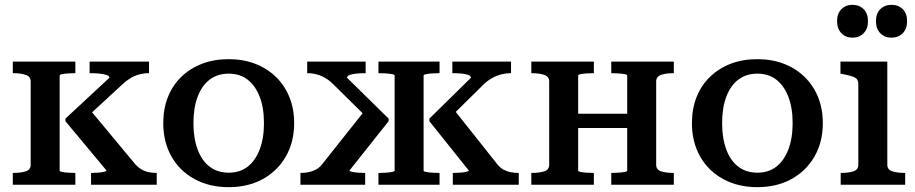

<svg xmlns="http://www.w3.org/2000/svg" viewBox="-20 -765 3789 795"><path d="M107 -83V-428Q107 -448 86.5 -455Q66 -462 35 -462H33V-510H292V-462H290Q277 -462 262 -461Q247 -460 237 -458Q227 -456 227 -452V-58Q227 -55 237 -53Q247 -51 262 -50Q277 -49 290 -49H292V0H33V-49H35Q66 -49 86.5 -55.5Q107 -62 107 -83ZM629 0H357V-49H359Q370 -49 385 -50Q400 -51 410.5 -53.5Q421 -56 421 -59L251 -263V-274L433 -443Q433 -451 420 -455Q407 -459 389 -460.5Q371 -462 357 -462H351V-510H597V-462H595Q576 -462 557 -457Q538 -452 520.5 -441.5Q503 -431 486 -415L329 -270L343 -322L540 -85Q553 -71 567 -63Q581 -55 596.5 -52Q612 -49 628 -49H629Z M1198 -255Q1198 -177 1163.5 -117Q1129 -57 1068 -23.5Q1007 10 927 10Q847 10 785.5 -23.5Q724 -57 690 -117Q656 -177 656 -255Q656 -314 675 -362.5Q694 -411 730.5 -446.5Q767 -482 816.5 -501Q866 -520 927 -520Q987 -520 1036.5 -501Q1086 -482 1122.5 -446.5Q1159 -411 1178.5 -362.5Q1198 -314 1198 -255ZM781 -255Q781 -192 798.5 -145.5Q816 -99 848.5 -74.5Q881 -50 927 -50Q973 -50 1005 -74.5Q1037 -99 1055 -145.5Q1073 -192 1073 -255Q1073 -319 1055 -365Q1037 -411 1005 -435.5Q973 -460 927 -460Q881 -460 848.5 -435.5Q816 -411 798.5 -365Q781 -319 781 -255Z M2128 0H1855V-49H1858Q1870 -49 1884.5 -50Q1899 -51 1910 -53.5Q1921 -56 1921 -59L1758 -263V-274L1930 -443Q1930 -451 1918 -455Q1906 -459 1889.5 -460.5Q1873 -462 1859 -462H1853V-510H2096V-462H2094Q2075 -462 2055.5 -457Q2036 -452 2018 -442Q2000 -432 1983 -416L1834 -269L1851 -322L2039 -85Q2051 -70 2065 -62.5Q2079 -55 2095 -52Q2111 -49 2126 -49H2128ZM1224 0V-49H1226Q1242 -49 1257.5 -52Q1273 -55 1287.5 -62.5Q1302 -70 1314 -85L1502 -322L1509 -269L1360 -416Q1344 -432 1327 -442Q1310 -452 1291.5 -457Q1273 -462 1254 -462H1252V-510H1494V-462H1489Q1475 -462 1458 -460.5Q1441 -459 1429 -455Q1417 -451 1417 -443L1589 -274V-263L1427 -59Q1427 -56 1437.5 -53.5Q1448 -51 1463 -50Q1478 -49 1489 -49H1492V0ZM1547 -462V-510H1800V-462H1797Q1784 -462 1769.5 -461Q1755 -460 1744.5 -458Q1734 -456 1734 -452V-58Q1734 -55 1744.5 -53Q1755 -51 1769.5 -50Q1784 -49 1797 -49H1800V0H1547V-49H1551Q1563 -49 1578 -50Q1593 -51 1603.5 -53Q1614 -55 1614 -58V-452Q1614 -456 1603.5 -458Q1593 -460 1578 -461Q1563 -462 1551 -462Z M2254 -83V-428Q2254 -448 2233.5 -455Q2213 -462 2182 -462H2180V-510H2439V-462H2437Q2424 -462 2409 -461Q2394 -460 2384 -458Q2374 -456 2374 -452V-58Q2374 -55 2384 -53Q2394 -51 2409 -50Q2424 -49 2437 -49H2439V0H2180V-49H2182Q2213 -49 2233.5 -55.5Q2254 -62 2254 -83ZM2577 -58V-452Q2577 -456 2566 -458Q2555 -460 2540 -461Q2525 -462 2513 -462H2511V-510H2770V-462H2769Q2738 -462 2717.5 -455Q2697 -448 2697 -428V-83Q2697 -62 2717.5 -55.5Q2738 -49 2769 -49H2770V0H2511V-49H2513Q2525 -49 2540 -50Q2555 -51 2566 -53Q2577 -55 2577 -58ZM2334 -235V-294H2626V-235Z M3387 -255Q3387 -177 3352.5 -117Q3318 -57 3257 -23.5Q3196 10 3116 10Q3036 10 2974.5 -23.5Q2913 -57 2879 -117Q2845 -177 2845 -255Q2845 -314 2864 -362.5Q2883 -411 2919.5 -446.5Q2956 -482 3005.5 -501Q3055 -520 3116 -520Q3176 -520 3225.5 -501Q3275 -482 3311.5 -446.5Q3348 -411 3367.5 -362.5Q3387 -314 3387 -255ZM2970 -255Q2970 -192 2987.5 -145.5Q3005 -99 3037.5 -74.5Q3070 -50 3116 -50Q3162 -50 3194 -74.5Q3226 -99 3244 -145.5Q3262 -192 3262 -255Q3262 -319 3244 -365Q3226 -411 3194 -435.5Q3162 -460 3116 -460Q3070 -460 3037.5 -435.5Q3005 -411 2987.5 -365Q2970 -319 2970 -255Z M3510 -609Q3482 -609 3464 -627.5Q3446 -646 3446 -677Q3446 -709 3464 -727Q3482 -745 3510 -745Q3538 -745 3556 -727Q3574 -709 3574 -677Q3574 -646 3556 -627.5Q3538 -609 3510 -609ZM3671 -609Q3643 -609 3625 -627.5Q3607 -646 3607 -677Q3607 -709 3625 -727Q3643 -745 3671 -745Q3700 -745 3718 -727Q3736 -709 3736 -677Q3736 -646 3718 -627.5Q3700 -609 3671 -609ZM3654 -510V-83Q3654 -62 3675 -55.5Q3696 -49 3727 -49H3728V0H3461V-49H3462Q3493 -49 3513.5 -55.5Q3534 -62 3534 -83V-417Q3534 -437 3518.5 -444.5Q3503 -452 3470 -458L3460 -460V-510Z"/></svg>

Font: Roboto Serif 36pt Medium
Style: Regular
Weight: 500
Designer: Greg Gazdowicz
Foundry: Commercial Type
Version: Version 1.008